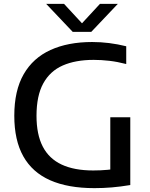

<svg xmlns="http://www.w3.org/2000/svg" viewBox="-20 -967 774 994"><path d="M469 7Q331.5 7 239.2 -34Q147 -75 100.5 -158Q54 -241 54 -368Q54 -498 102.5 -582.5Q151 -667 241.5 -708.2Q332 -749.5 457 -749.5Q501.5 -749.5 545.2 -744Q589 -738.5 633.5 -727.5V-635.5Q587 -647.5 545.8 -652.2Q504.5 -657 465 -657Q371 -657 305 -628Q239 -599 204 -535.2Q169 -471.5 169 -367.5Q169 -270.5 201.5 -208Q234 -145.5 299.2 -115Q364.5 -84.5 462.5 -84.5Q501.5 -84.5 536.5 -87.8Q571.5 -91 601.5 -96L551 -48V-360H654.5V-9Q603.5 -0.5 559.2 3.2Q515 7 469 7ZM356.5 -802 219 -947H311.5L416 -834H393L497.5 -947H590L452.5 -802Z"/></svg>

Font: Encode Sans SC SemiExpanded Medium
Style: Regular
Weight: 500
Width: 6
Designer: Multiple Designers
Foundry: Impallari Type
Version: Version 3.002